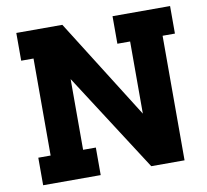

<svg xmlns="http://www.w3.org/2000/svg" viewBox="-81 -831 991 920"><g transform="rotate(-10 414.5 -370.5)"><path d="M804 -740V-606H744V0H582L274 -478V-134H336V0H56V-134H116V-606H56V-741H280L586 -255V-606H524V-740Z"/></g></svg>

Font: Arvo
Style: Bold
Weight: 700
Designer: Anton Koovit (Cyrillic Expansion: Cyreal)
Foundry: Anton Koovit, Yassin Baggar
Version: Version 3.000